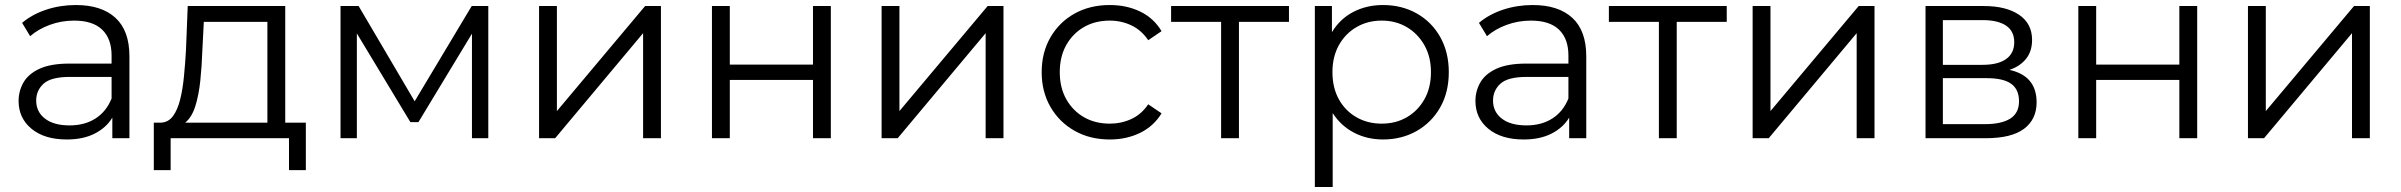

<svg xmlns="http://www.w3.org/2000/svg" viewBox="-20 -550 9552 764"><path d="M427 0V-82Q403 -42 357 -18.5Q311 5 246 5Q157 5 105.5 -37.5Q54 -80 54 -148Q54 -188 73.5 -222Q93 -256 137.5 -276.5Q182 -297 257 -297H424V-329Q424 -396 386.5 -432Q349 -468 275 -468Q224 -468 178 -451Q132 -434 100 -406L68 -459Q108 -493 164 -511.5Q220 -530 282 -530Q384 -530 439.5 -479Q495 -428 495 -326V0ZM424 -158V-244H259Q183 -244 153.5 -217Q124 -190 124 -150Q124 -105 159 -78Q194 -51 257 -51Q317 -51 360 -78.5Q403 -106 424 -158Z M592 127V-62H622Q651 -64 669 -89Q687 -114 697 -154.5Q707 -195 712 -246Q717 -297 720 -350L727 -526H1115V-62H1197V127H1130V0H659V127ZM1044 -62V-463H791L785 -346Q783 -286 777 -228.5Q771 -171 757 -127Q743 -83 717 -62Z M1335 0V-526H1407L1630 -147L1857 -526H1923V0H1858V-416L1645 -64H1613L1400 -417V0Z M2125 0V-526H2196V-108L2547 -526H2610V0H2539V-418L2189 0Z M2813 0V-526H2884V-293H3215V-526H3286V0H3215V-232H2884V0Z M3488 0V-526H3559V-108L3910 -526H3973V0H3902V-418L3552 0Z M4396 5Q4317 5 4256 -29.5Q4195 -64 4160 -124.5Q4125 -185 4125 -263Q4125 -341 4160 -401.5Q4195 -462 4256 -496Q4317 -530 4396 -530Q4463 -530 4517 -504Q4571 -478 4602 -426L4549 -390Q4522 -430 4482 -449Q4442 -468 4396 -468Q4338 -468 4293.5 -442.5Q4249 -417 4223 -371Q4197 -325 4197 -263Q4197 -201 4223 -155Q4249 -109 4293.5 -83.5Q4338 -58 4396 -58Q4442 -58 4482 -76.5Q4522 -95 4549 -135L4602 -99Q4571 -48 4517 -21.5Q4463 5 4396 5Z M4839 0V-463H4640V-526H5109V-463H4910V0Z M5483 5Q5420 5 5368 -22Q5316 -49 5283 -100V194H5212V-526H5280V-422Q5312 -475 5365 -502.5Q5418 -530 5483 -530Q5558 -530 5617.5 -496.5Q5677 -463 5711 -402.5Q5745 -342 5745 -263Q5745 -183 5711 -123Q5677 -63 5617.5 -29Q5558 5 5483 5ZM5478 -58Q5534 -58 5578 -83.5Q5622 -109 5648 -155Q5674 -201 5674 -263Q5674 -324 5648 -370Q5622 -416 5578 -442Q5534 -468 5478 -468Q5422 -468 5377.5 -442Q5333 -416 5307.5 -370Q5282 -324 5282 -263Q5282 -201 5307.5 -155Q5333 -109 5377.5 -83.5Q5422 -58 5478 -58Z M6224 0V-82Q6200 -42 6154 -18.5Q6108 5 6043 5Q5954 5 5902.5 -37.5Q5851 -80 5851 -148Q5851 -188 5870.5 -222Q5890 -256 5934.5 -276.5Q5979 -297 6054 -297H6221V-329Q6221 -396 6183.5 -432Q6146 -468 6072 -468Q6021 -468 5975 -451Q5929 -434 5897 -406L5865 -459Q5905 -493 5961 -511.5Q6017 -530 6079 -530Q6181 -530 6236.5 -479Q6292 -428 6292 -326V0ZM6221 -158V-244H6056Q5980 -244 5950.5 -217Q5921 -190 5921 -150Q5921 -105 5956 -78Q5991 -51 6054 -51Q6114 -51 6157 -78.5Q6200 -106 6221 -158Z M6581 0V-463H6382V-526H6851V-463H6652V0Z M6954 0V-526H7025V-108L7376 -526H7439V0H7368V-418L7018 0Z M7642 0V-526H7874Q7963 -526 8014.5 -491Q8066 -456 8066 -391Q8066 -346 8042 -316Q8018 -286 7976 -272Q8084 -248 8084 -143Q8084 -75 8034 -37.5Q7984 0 7881 0ZM7711 -56H7878Q7944 -56 7979 -78Q8014 -100 8014 -147Q8014 -194 7983 -216.5Q7952 -239 7885 -239H7711ZM7711 -292H7869Q7930 -292 7962.5 -315Q7995 -338 7995 -382Q7995 -426 7962.5 -448Q7930 -470 7869 -470H7711Z M8250 0V-526H8321V-293H8652V-526H8723V0H8652V-232H8321V0Z M8925 0V-526H8996V-108L9347 -526H9410V0H9339V-418L8989 0Z"/></svg>

Font: Montserrat
Style: Regular
Weight: 400
Designer: Julieta Ulanovsky
Foundry: Julieta Ulanovsky
Version: Version 9.000; ttfautohint (v1.8.4.7-5d5b)